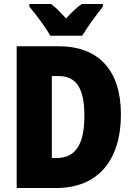

<svg xmlns="http://www.w3.org/2000/svg" viewBox="-20 -947 671 967"><path d="M233 -767H394C418 -808 468 -876 498 -913V-927H392C367 -910 342 -886 313 -854C284 -885 262 -909 237 -927H128V-913C158 -879 213 -805 233 -767ZM589 -372C589 -593 476 -714 276 -714H64V0H263C466 0 589 -131 589 -372ZM405 -365C405 -219 361 -151 263 -151H241V-564H274C362 -564 405 -506 405 -365Z"/></svg>

Font: Noto Sans Gurmukhi Condensed Black
Style: Regular
Weight: 900
Width: 3
Designer: Jelle Bosma - Monotype Design Team
Foundry: Monotype Imaging Inc.
Version: Version 2.004